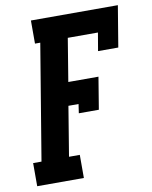

<svg xmlns="http://www.w3.org/2000/svg" viewBox="-83 -797 678 859"><g transform="rotate(-10 256.0 -367.5)"><path d="M16 0V-105H54L141 -630H117V-735H512L481 -548H389L403 -630H266L234 -435H371L347 -289H256L262 -330H216L179 -105H228V0Z"/></g></svg>

Font: Iosevka Slab Extrabold
Style: Italic
Weight: 800
Italic angle: -9°
Monospace: yes
Designer: Belleve Invis
Foundry: Belleve Invis
Version: Version 11.1.0; ttfautohint (v1.8.3)